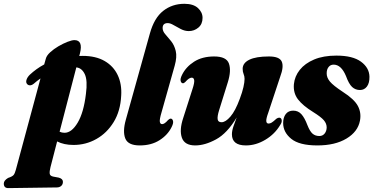

<svg xmlns="http://www.w3.org/2000/svg" viewBox="-114 -755 1964 1010"><path d="M63.5 -314.5Q53.5 -306.5 44 -306.2Q34.5 -306 28.5 -313Q21 -321.5 25.5 -335.5Q30 -349.5 43 -362Q59 -377 78 -390.8Q97 -404.5 118.5 -416L127 -446Q131 -462.5 149.8 -479.8Q168.5 -497 193.2 -511.5Q218 -526 241.2 -535Q264.5 -544 277.5 -544Q324 -544 306.5 -474L303 -460.5Q311.5 -461 321 -461Q390 -461 436.5 -434Q483 -407 505.2 -359.8Q527.5 -312.5 523.5 -251.5Q519.5 -171 484 -113Q448.5 -55 393 -23.8Q337.5 7.5 273 7.5Q222.5 7.5 186.5 -11L151.5 124.5Q146 146.5 147.5 158.5Q149 170.5 166 174L195.5 179.5Q217 185.5 217 201.5Q217 215 208 223Q199 231 185 231L-69.5 234.5Q-94 235 -94 210.5Q-94 194.5 -71.5 181Q-48.5 173.5 -42 165Q-35.5 156.5 -30.5 137.5L99 -342.5Q80.5 -329.5 63.5 -314.5ZM338 -261Q347.5 -332 332 -364.8Q316.5 -397.5 287.5 -400.5L199.5 -62Q211.5 -56.5 225.5 -56.5Q263 -56.5 294.8 -110Q326.5 -163.5 338 -261Z M856 -735Q903 -735 927.2 -712.8Q951.5 -690.5 951.5 -661Q951.5 -628.5 929.8 -610Q908 -591.5 879 -591.5Q858 -591.5 837.5 -602Q817 -612.5 799.2 -623Q781.5 -633.5 768.5 -633.5Q741.5 -633.5 741.5 -607.5Q741.5 -590.5 755.8 -574.5Q770 -558.5 786.5 -538Q803 -517.5 810.5 -486.8Q818 -456 805 -409.5L736 -165Q724.5 -126.5 726.8 -114.2Q729 -102 739 -102Q751.5 -102 770 -123.5Q778 -131 784 -131Q792.5 -131 796 -119.5Q799.5 -108 789 -87Q768.5 -45 725.2 -17.5Q682 10 621 10Q559.5 10 545 -26.8Q530.5 -63.5 548 -125.5L674.5 -579Q697 -660.5 744.5 -697.8Q792 -735 856 -735Z M1354.5 -136Q1365.5 -136 1367.8 -124Q1370 -112 1360 -97.5Q1331.5 -49.5 1281.8 -19.8Q1232 10 1179.5 10Q1106 10 1106 -48.5Q1106 -67 1114 -90.2Q1122 -113.5 1131 -137Q1081 -53.5 1022.5 -21.8Q964 10 913 10Q857 10 842.8 -30.5Q828.5 -71 850 -135L899 -288Q909.5 -320 907.5 -333.2Q905.5 -346.5 894.5 -346.5Q880.5 -346.5 861 -324Q854 -317 848.5 -317Q840 -317 836.5 -328.5Q833 -340 843.5 -361Q864 -403 907 -430.5Q950 -458 1012.5 -458Q1077 -458 1090.2 -420.8Q1103.5 -383.5 1084.5 -322.5L1038.5 -175Q1028.5 -142.5 1031 -127.2Q1033.5 -112 1051.5 -112Q1072.5 -112 1098.2 -141.8Q1124 -171.5 1147.5 -235.5Q1160.5 -270 1166.5 -296.5Q1172.5 -323 1172.5 -340Q1172.5 -354 1167.5 -365.5Q1162.5 -377 1162.5 -393Q1162.5 -423.5 1197.5 -440.8Q1232.5 -458 1301 -458Q1356 -458 1368 -431.2Q1380 -404.5 1360 -351.5L1297 -161.5Q1285.5 -130 1286.8 -117.5Q1288 -105 1299 -105Q1306.5 -105 1315.2 -110.2Q1324 -115.5 1340 -130.5Q1348 -136 1354.5 -136Z M1566 -39.5Q1583 -39.5 1593.5 -52.2Q1604 -65 1604.5 -84.5Q1604.5 -105 1589.5 -122.5Q1574.5 -140 1533.5 -165.5Q1478.5 -199.5 1453.2 -232.8Q1428 -266 1432 -312Q1436 -353.5 1463 -387.5Q1490 -421.5 1538.5 -442Q1587 -462.5 1655.5 -462.5Q1741.5 -462.5 1785 -430.5Q1828.5 -398.5 1829.5 -351.5Q1830 -318 1816.2 -299.8Q1802.5 -281.5 1779.5 -281.5Q1755.5 -281.5 1738.2 -297.5Q1721 -313.5 1706 -355Q1681 -415 1641 -415Q1624.5 -415 1614.5 -402.5Q1604.5 -390 1604.5 -369.5Q1604 -347 1621.5 -326Q1639 -305 1689 -272Q1750 -233 1768.8 -197.2Q1787.5 -161.5 1779.5 -120Q1768.5 -62 1708.5 -26Q1648.5 10 1555.5 10Q1460.5 10 1418 -24.8Q1375.5 -59.5 1375.5 -107.5Q1375.5 -137 1389.2 -155Q1403 -173 1428.5 -173Q1454.5 -173 1471.5 -154.2Q1488.5 -135.5 1503 -97Q1516 -64 1530.2 -51.8Q1544.5 -39.5 1566 -39.5Z"/></svg>

Font: Fraunces 144pt Soft Black
Style: Italic
Weight: 900
Italic angle: -16°
Version: Version 1.000;[b76b70a41]